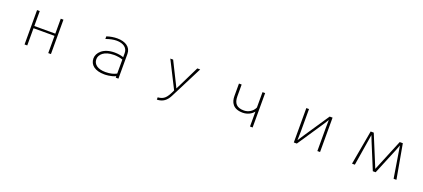

<svg xmlns="http://www.w3.org/2000/svg" viewBox="50 -1535 5900 2681"><g transform="rotate(20 3000.0 -194.5)"><path d="M304 -490V21H344V-235H656V21H696V-490H656V-268H344V-490Z M1659 -1V21H1699V-347C1699 -448 1613 -502 1494 -502C1446 -502 1393 -494 1338 -476V-437C1396 -458 1449 -469 1496 -469C1594 -469 1659 -423 1659 -346V-283C1628 -294 1579 -304 1529 -304H1526C1355 -304 1274 -209 1274 -126C1274 -28 1355 33 1492 33C1508 33 1590 32 1659 -1ZM1659 -248V-40C1625 -20 1569 -3 1496 -3C1382 -3 1316 -52 1316 -129C1316 -199 1385 -269 1526 -269H1529C1581 -269 1631 -259 1659 -248Z M2303 79V113C2393 111 2445 66 2483 -7C2535 -108 2699 -433 2728 -490H2685L2560 -235C2560 -235 2516 -146 2506 -127C2501 -141 2453 -235 2453 -235L2326 -490H2284L2486 -90C2432 30 2396 72 2303 79Z M3654 -201V21H3693V-490H3654V-261C3626 -197 3559 -160 3496 -160C3391 -160 3344 -210 3344 -315V-490H3304V-303C3304 -215 3343 -125 3491 -125C3561 -125 3621 -158 3654 -201Z M4305 -490V21H4350L4587 -332C4607 -361 4630 -397 4657 -442C4656 -417 4655 -335 4655 -323V21H4695V-490H4652L4414 -136C4398 -113 4370 -70 4342 -27C4344 -73 4345 -130 4345 -154V-490Z M5261 -490 5170 21H5212L5288 -447C5293 -432 5314 -380 5320 -365L5479 21H5521L5680 -364C5686 -378 5707 -431 5712 -447L5788 21H5830L5739 -490H5693L5500 -22L5307 -490Z"/></g></svg>

Font: LINE Seed JP_OTF Thin
Style: Regular
Weight: 250
Designer: LY Corporation & Fontrix & Fontworks
Version: Version 1.007